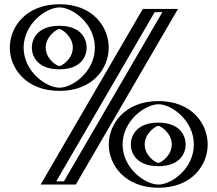

<svg xmlns="http://www.w3.org/2000/svg" viewBox="-20 -867 1021 902"><path d="M169.7 -643.3C169.7 -597 210.3 -556.3 258.7 -556.3C307.2 -556.3 347.1 -597 347.1 -643.3C347.1 -689.6 307.2 -730.9 258.7 -730.9C210.3 -730.9 169.7 -689.6 169.7 -643.3ZM51 -643.2C51 -534.5 145.5 -440 259.5 -440C373.5 -440 465.8 -534.5 465.8 -643.2C465.8 -752 373.5 -847.2 259.5 -847.2C145.5 -847.2 51 -752 51 -643.2ZM634.7 -188.3C634.7 -142 675.3 -101.3 723.7 -101.3C772.2 -101.3 812.1 -142 812.1 -188.3C812.1 -234.6 772.2 -275.9 723.7 -275.9C675.3 -275.9 634.7 -234.6 634.7 -188.3ZM516 -188.2C516 -79.5 610.5 15 724.5 15C838.5 15 930.8 -79.5 930.8 -188.2C930.8 -297 838.5 -392.2 724.5 -392.2C610.5 -392.2 516 -297 516 -188.2ZM792.5 -825 312.5 0H194.5L674.5 -825ZM154.7 -643.3C154.7 -698.1 201.9 -745.9 258.7 -745.9C315.7 -745.9 362.1 -698 362.1 -643.3C362.1 -588.5 315.5 -541.3 258.7 -541.3C202.1 -541.3 154.7 -588.3 154.7 -643.3ZM66 -643.2C66 -743.4 153.7 -832.2 259.5 -832.2C365.1 -832.2 450.8 -743.6 450.8 -643.2C450.8 -542.9 365.2 -455 259.5 -455C153.7 -455 66 -543.1 66 -643.2ZM619.7 -188.3C619.7 -243.1 666.9 -290.9 723.7 -290.9C780.7 -290.9 827.1 -243 827.1 -188.3C827.1 -133.5 780.5 -86.3 723.7 -86.3C667.1 -86.3 619.7 -133.3 619.7 -188.3ZM531 -188.2C531 -88.1 618.7 0 724.5 0C830.2 0 915.8 -87.9 915.8 -188.2C915.8 -288.6 830.1 -377.2 724.5 -377.2C618.7 -377.2 531 -288.4 531 -188.2ZM766.4 -810 303.9 -15H220.6L683.1 -810ZM154.7 -643.3C154.7 -588.3 202.1 -541.3 258.7 -541.3C315.5 -541.3 362.1 -588.5 362.1 -643.3C362.1 -698 315.7 -745.9 258.7 -745.9C201.9 -745.9 154.7 -698.1 154.7 -643.3ZM66 -643.2C66 -543.1 153.7 -455 259.5 -455C365.2 -455 450.8 -542.9 450.8 -643.2C450.8 -743.6 365.1 -832.2 259.5 -832.2C153.7 -832.2 66 -743.4 66 -643.2ZM619.7 -188.3C619.7 -133.3 667.1 -86.3 723.7 -86.3C780.5 -86.3 827.1 -133.5 827.1 -188.3C827.1 -243 780.7 -290.9 723.7 -290.9C666.9 -290.9 619.7 -243.1 619.7 -188.3ZM531 -188.2C531 -288.4 618.7 -377.2 724.5 -377.2C830.1 -377.2 915.8 -288.6 915.8 -188.2C915.8 -87.9 830.2 0 724.5 0C618.7 0 531 -88.1 531 -188.2ZM766.4 -810H683.1L220.6 -15H303.9ZM169.7 -643.3C169.7 -689.6 210.2 -730.9 258.7 -730.9C307.2 -730.9 347.1 -689.6 347.1 -643.3C347.1 -596.9 307.2 -556.3 258.7 -556.3C210.3 -556.3 169.7 -596.9 169.7 -643.3ZM51 -643.2C51 -752 145.5 -847.2 259.5 -847.2C373.5 -847.2 465.7 -752 465.7 -643.2C465.7 -534.5 373.5 -440 259.5 -440C145.5 -440 51 -534.5 51 -643.2ZM634.7 -188.3C634.7 -234.6 675.2 -275.9 723.7 -275.9C772.2 -275.9 812.1 -234.6 812.1 -188.3C812.1 -141.9 772.2 -101.3 723.7 -101.3C675.3 -101.3 634.7 -141.9 634.7 -188.3ZM516 -188.2C516 -297 610.5 -392.2 724.5 -392.2C838.5 -392.2 930.7 -297 930.7 -188.2C930.7 -79.5 838.5 15 724.5 15C610.5 15 516 -79.5 516 -188.2ZM792.5 -825H674.5L194.5 0H312.5ZM129.7 -643.3C129.7 -600.2 158.8 -541.3 258.7 -541.3C358.9 -541.3 387.1 -600.3 387.1 -643.3C387.1 -686.1 359.2 -745.9 258.7 -745.9C158.4 -745.9 129.7 -686.2 129.7 -643.3ZM91 -643.2C91 -755.3 197.1 -832.2 259.5 -832.2C321.7 -832.2 425.7 -755.5 425.7 -643.2C425.7 -531.1 321.9 -455 259.5 -455C196.9 -455 91 -531.2 91 -643.2ZM594.7 -188.3C594.7 -145.2 623.8 -86.3 723.7 -86.3C823.9 -86.3 852.1 -145.3 852.1 -188.3C852.1 -231.1 824.2 -290.9 723.7 -290.9C623.4 -290.9 594.7 -231.2 594.7 -188.3ZM556 -188.2C556 -300.3 662.1 -377.2 724.5 -377.2C786.7 -377.2 890.7 -300.5 890.7 -188.2C890.7 -76.1 786.9 0 724.5 0C661.9 0 556 -76.2 556 -188.2ZM742.8 -810 280.3 -15H244.2L706.7 -810ZM194.7 -643.3C194.7 -693.8 242.9 -728.6 258.7 -730.9C274.8 -728.6 322.1 -693.4 322.1 -643.3C322.1 -592 273.2 -558.2 258.7 -556.4C244 -558.2 194.7 -592 194.7 -643.3ZM26 -643.2C26 -546.4 102.2 -440 259.5 -440C416.8 -440 490.7 -546.3 490.7 -643.2C490.7 -740.2 416.9 -847.2 259.5 -847.2C102.1 -847.2 26 -740.1 26 -643.2ZM659.7 -188.3C659.7 -238.8 707.9 -273.6 723.7 -275.9C739.8 -273.6 787.1 -238.4 787.1 -188.3C787.1 -137 738.2 -103.2 723.7 -101.4C709 -103.2 659.7 -137 659.7 -188.3ZM491 -188.2C491 -91.4 567.2 15 724.5 15C881.8 15 955.7 -91.3 955.7 -188.2C955.7 -285.2 881.9 -392.2 724.5 -392.2C567.1 -392.2 491 -285.1 491 -188.2ZM816.1 -825H650.9L170.9 0H336.1Z"/></svg>

Font: Hussar Outliner
Style: Regular
Weight: 700
Foundry: Cannot Into Space Fonts
Version: Version 0.92